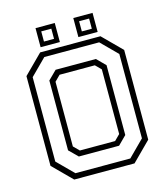

<svg xmlns="http://www.w3.org/2000/svg" viewBox="-121 -926 895 1021"><g transform="rotate(-15 326.5 -415.5)"><path d="M160.5 0 57.5 -103V-597L160.5 -700H492.5L595.5 -597V-103L492.5 0ZM229.5 -141.5H423.5L454 -172V-528L423.5 -558.5H229.5L199 -528V-172ZM175.5 -31H477.5L565 -118.5V-583L477.5 -670.5H175.5L88 -583V-118.5ZM216 -112 169 -158.5V-543L216 -589.5H437.5L484 -543V-158.5L437.5 -112ZM378 -726V-831H484V-726ZM170 -726V-831H276V-726ZM195 -750.5H250.5V-806.5H195ZM403.5 -750.5H458.5V-806.5H403.5Z"/></g></svg>

Font: Tourney Thin Light
Style: Regular
Weight: 300
Version: Version 1.015